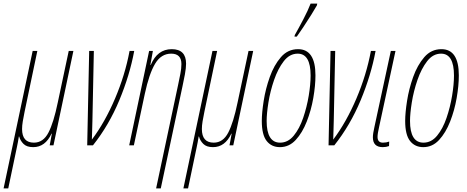

<svg xmlns="http://www.w3.org/2000/svg" viewBox="-67 -810 2603 1070"><path d="M-47 240H-21L27 11Q30 -4 33 -19Q36 -34 38 -49H40Q46 -26 64 -8Q82 10 118 10Q185 10 220 -65H222L210 0H231L342 -526H316L255 -239Q232 -127 203 -71Q174 -15 122 -15Q56 -15 56 -91Q56 -110 60 -134Q64 -158 70 -187L141 -526H115Z M419 0H451Q540 -112 598 -251.5Q656 -391 681 -526H655Q630 -392 574 -260.5Q518 -129 445 -32Q446 -57 446.5 -82Q447 -107 448 -136L456 -526H430Z M803 240H829L950 -329Q957 -360 963.5 -396Q970 -432 970 -455Q970 -536 890 -536Q810 -536 773 -448H771L785 -526H764L653 0H679L740 -287Q764 -399 797.5 -455Q831 -511 887 -511Q944 -511 944 -453Q944 -428 938 -398Q932 -368 926 -339Z M955 240H981L1029 11Q1032 -4 1035 -19Q1038 -34 1040 -49H1042Q1048 -26 1066 -8Q1084 10 1120 10Q1187 10 1222 -65H1224L1212 0H1233L1344 -526H1318L1257 -239Q1234 -127 1205 -71Q1176 -15 1124 -15Q1058 -15 1058 -91Q1058 -110 1062 -134Q1066 -158 1072 -187L1143 -526H1117Z M1493 10Q1544 10 1581 -30Q1618 -70 1642.5 -132.5Q1667 -195 1679 -264Q1691 -333 1691 -390Q1691 -536 1594 -536Q1537 -536 1498.5 -491.5Q1460 -447 1436.5 -381Q1413 -315 1402.5 -248Q1392 -181 1392 -136Q1392 -59 1419 -24.5Q1446 10 1493 10ZM1494 -15Q1419 -15 1419 -136Q1419 -177 1429 -239.5Q1439 -302 1460.5 -364.5Q1482 -427 1514.5 -469Q1547 -511 1592 -511Q1664 -511 1664 -389Q1664 -340 1653.5 -276.5Q1643 -213 1622.5 -153Q1602 -93 1570 -54Q1538 -15 1494 -15ZM1574 -606H1587Q1599 -622 1622.5 -657.5Q1646 -693 1668.5 -729Q1691 -765 1699 -780L1701 -790H1664Q1650 -753 1623 -701.5Q1596 -650 1576 -615Z M1764 0H1796Q1885 -112 1943 -251.5Q2001 -391 2026 -526H2000Q1975 -392 1919 -260.5Q1863 -129 1790 -32Q1791 -57 1791.5 -82Q1792 -107 1793 -136L1801 -526H1775Z M2066 10Q2085 10 2101 4L2102 -21Q2086 -15 2067 -15Q2037 -15 2037 -47Q2037 -65 2046 -104L2137 -526H2111L2020 -104Q2011 -65 2011 -45Q2011 10 2066 10Z M2292 10Q2343 10 2380 -30Q2417 -70 2441.5 -132.5Q2466 -195 2478 -264Q2490 -333 2490 -390Q2490 -536 2393 -536Q2336 -536 2297.5 -491.5Q2259 -447 2235.5 -381Q2212 -315 2201.5 -248Q2191 -181 2191 -136Q2191 -59 2218 -24.5Q2245 10 2292 10ZM2293 -15Q2218 -15 2218 -136Q2218 -177 2228 -239.5Q2238 -302 2259.5 -364.5Q2281 -427 2313.5 -469Q2346 -511 2391 -511Q2463 -511 2463 -389Q2463 -340 2452.5 -276.5Q2442 -213 2421.5 -153Q2401 -93 2369 -54Q2337 -15 2293 -15Z"/></svg>

Font: Noto Sans Display Condensed Thin
Style: Italic
Weight: 250
Width: 3
Italic angle: -12°
Designer: Monotype Design Team
Foundry: Monotype Imaging Inc.
Version: Version 1.900